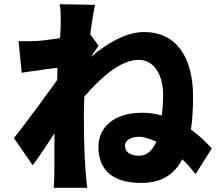

<svg xmlns="http://www.w3.org/2000/svg" viewBox="-20 -836 1040 911"><path d="M386 -26C385 -42 384 -57 383 -73L382 -84C379 -152 378 -219 378 -275V-296C378 -309 379 -324 379 -339V-349C380 -359 380 -369 380 -378C456 -465 550 -552 638 -552C711 -552 754 -481 754 -385C754 -352 751 -317 748 -288C716 -297 686 -301 653 -301C521 -301 447 -232 447 -139C447 -18 529 32 650 32C748 32 807 -9 845 -80C868 -59 888 -35 908 -10L985 -132C953 -167 920 -197 886 -221C893 -269 896 -322 896 -378C896 -570 812 -684 665 -684C574 -684 486 -628 411 -566C425 -587 439 -607 448 -619L408 -673C416 -733 424 -782 431 -813L263 -816C268 -792 268 -771 268 -749V-737C268 -732 268 -727 268 -722C268 -712 267 -684 265 -655C227 -650 190 -644 162 -642C120 -640 101 -640 68 -641L83 -491C111 -495 143 -500 175 -504L186 -506C209 -509 232 -512 253 -514C253 -507 252 -499 252 -490V-480C252 -472 252 -464 251 -456C232 -429 209 -398 186 -367L180 -358C173 -348 165 -338 158 -328L151 -319C113 -267 75 -217 46 -181L135 -52C163 -87 201 -148 239 -204C238 -180 238 -159 238 -138V-123C238 -115 238 -107 238 -99V-89V-80C238 -78 238 -76 238 -75V-65C238 -52 238 -39 238 -25C238 -9 237 28 235 55H394C391 31 387 -8 386 -26ZM573 -145C573 -172 604 -187 640 -187C667 -187 694 -175 722 -164C703 -122 677 -97 640 -97C608 -97 579 -108 574 -135L573 -143V-145Z"/></svg>

Font: Glow Sans SC Normal ExtraBold
Style: Regular
Weight: 800
Designer: Ryoko NISHIZUKA (kana, bopomofo & ideographs); Paul D. Hunt (Latin, Greek & Cyrillic); Sandoll Communications, Soo-young
Version: Version 0.93